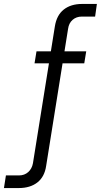

<svg xmlns="http://www.w3.org/2000/svg" viewBox="-75 -750 511 973"><path d="M100 -429 110 -490H362L352 -429ZM-55 203 -45 139H21Q49 139 68 122Q87 105 92 77L203 -616Q212 -673 248 -701.5Q284 -730 341 -730H416L407 -666H340Q312 -666 293 -649.5Q274 -633 270 -604L159 90Q151 146 114.5 174.5Q78 203 20 203Z"/></svg>

Font: MuseoModerno Light
Style: Italic
Weight: 300
Italic angle: -9°
Designer: Pablo Cosgaya, Héctor Gatti, Marcela Romero, and the Authors of The MuseoModerno Project.
Foundry: Omnibus-Type Team
Version: Version 1.003